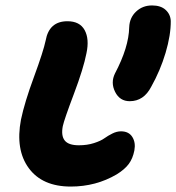

<svg xmlns="http://www.w3.org/2000/svg" viewBox="-20 -729 648 706"><path d="M457 -356.9Q420.4 -356.9 403.3 -391.1Q386.2 -425.3 402.8 -459Q453.6 -555.2 455.1 -628.9Q456.5 -664.1 480.5 -686.5Q504.4 -709 539.1 -709Q571.3 -709 589.1 -692.6Q606.9 -676.3 607.9 -651.9Q608.4 -600.6 588.9 -534.9Q569.3 -469.2 536.1 -410.2Q508.8 -356.9 457 -356.9ZM240.2 -43Q135.7 -43 85.9 -110.6Q36.1 -178.2 57.1 -289.1Q70.3 -352.5 105 -446.5Q139.6 -540.5 147.9 -580.1Q160.6 -650.9 228 -650.9Q273.4 -650.9 291.3 -618.2Q309.1 -585.4 297.9 -533.2Q287.1 -477.5 251.5 -383.1Q215.8 -288.6 210.9 -265.1Q204.1 -230 218 -212.4Q231.9 -194.8 270 -194.8Q300.8 -194.8 325.7 -202.9Q350.6 -210.9 363.8 -220.5Q377 -230 393.1 -238Q409.2 -246.1 424.8 -246.1Q453.6 -246.1 466.6 -225.3Q479.5 -204.6 474.1 -175.8Q468.3 -146 453.4 -126Q438.5 -106 409.2 -87.9Q333 -43 240.2 -43Z"/></svg>

Font: Shantell Sans Irregular
Style: Bold Italic
Weight: 700
Italic angle: -11.31°
Designer: Stephen Nixon, Anya Danilova, Shantell Martin
Foundry: Arrow Type
Version: Version 1.006;[9816181b4]